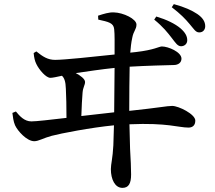

<svg xmlns="http://www.w3.org/2000/svg" viewBox="-20 -838 1040 930"><path d="M812 -654C830 -631 840 -614 857 -614C873 -614 887 -625 887 -643C887 -663 877 -681 854 -701C828 -723 787 -743 737 -758L727 -743C770 -708 792 -680 812 -654ZM898 -722C919 -698 927 -681 945 -681C965 -681 974 -696 974 -711C974 -733 962 -752 936 -770C909 -788 874 -804 822 -818L812 -803C855 -770 877 -747 898 -722ZM40 -291C42 -274 45 -249 53 -231C66 -203 110 -154 146 -154C167 -154 192 -170 230 -180C275 -192 420 -220 532 -231L529 -134C526 -72 517 -43 517 -19C517 31 537 72 573 72C603 72 615 51 615 7C615 -21 613 -68 610 -118L607 -236C792 -244 844 -220 893 -220C912 -220 926 -230 926 -254C926 -285 845 -325 814 -325C789 -325 749 -316 606 -301C606 -383 607 -462 608 -515C693 -520 784 -522 821 -523C844 -523 859 -535 859 -554C859 -586 795 -613 764 -613C751 -613 727 -596 639 -586L611 -583C613 -607 615 -630 621 -657C627 -688 641 -696 641 -719C641 -746 578 -777 531 -778C509 -779 482 -771 455 -762L456 -743C506 -732 530 -727 533 -697C536 -671 535 -630 535 -574C432 -563 291 -548 247 -548C212 -548 188 -563 156 -589L143 -581C145 -559 149 -542 156 -528C170 -499 203 -461 224 -461C235 -461 257 -466 280 -471C291 -461 298 -444 299 -408C301 -378 302 -315 302 -267C224 -258 156 -250 132 -250C98 -250 75 -276 57 -298ZM535 -509 533 -294 374 -276C375 -320 378 -362 380 -390C382 -415 392 -426 392 -441C392 -456 368 -473 347 -484C402 -492 475 -503 535 -509Z"/></svg>

Font: Noto Serif CJK HK SemiBold
Style: Regular
Weight: 600
Designer: Ryoko NISHIZUKA 西塚涼子 (kana & ideographs); Frank Grießhammer (Latin, Greek & Cyrillic); Wenlong ZHANG 张文龙 (bopomofo); San
Foundry: Adobe
Version: Version 2.001;hotconv 1.1.0;makeotfexe 2.6.0